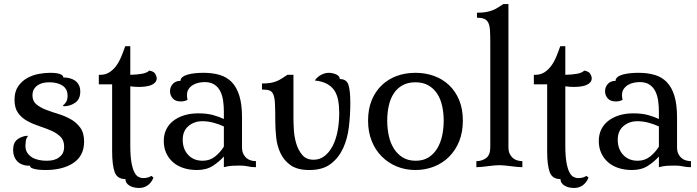

<svg xmlns="http://www.w3.org/2000/svg" viewBox="-20 -829 3458 952"><path d="M378 -375Q378 -337 352.5 -319.5Q327 -302 295 -302L292 -307Q299 -310 307 -322Q315 -334 315 -354Q315 -388 290 -404.5Q265 -421 224 -421Q214 -421 200 -419Q186 -417 173 -410Q160 -403 150.5 -390Q141 -377 141 -356Q141 -328 160 -312Q179 -296 207.5 -285Q236 -274 269 -264Q302 -254 330.5 -238Q359 -222 378 -196Q397 -170 397 -127Q397 -57 344.5 -21.5Q292 14 206 14Q200 14 187 13.5Q174 13 161.5 11Q149 9 139 5Q129 1 129 -7Q87 -7 66 -29Q45 -51 45 -85Q45 -122 66.5 -138Q88 -154 116 -156L118 -153Q110 -144 108 -129.5Q106 -115 106 -107Q106 -85 116 -70.5Q126 -56 141 -47.5Q156 -39 174.5 -35.5Q193 -32 211 -32Q215 -32 229.5 -33Q244 -34 259 -40.5Q274 -47 286 -61.5Q298 -76 298 -102Q298 -133 280 -151Q262 -169 234.5 -181Q207 -193 175 -203.5Q143 -214 115.5 -229Q88 -244 70 -268.5Q52 -293 52 -334Q52 -375 70 -401Q88 -427 115 -442Q142 -457 172.5 -462.5Q203 -468 228 -468Q260 -468 277 -462Q294 -456 294 -445Q309 -445 324 -441.5Q339 -438 351 -430Q363 -422 370.5 -408.5Q378 -395 378 -375Z M626 -109Q626 -57 631.5 -25Q637 7 646 24.5Q655 42 666.5 48Q678 54 690 54Q704 54 713.5 51Q723 48 731 43L741 52Q730 78 711.5 90.5Q693 103 670 103Q641 103 621.5 91Q602 79 602 59Q561 59 548.5 24Q536 -11 536 -79V-411H470V-458H476Q503 -458 522.5 -470.5Q542 -483 556.5 -503Q571 -523 581.5 -548.5Q592 -574 601 -600H626V-458Q662 -459 685.5 -463.5Q709 -468 720 -479Q743 -475 750 -462.5Q757 -450 757 -441Q757 -429 749.5 -420.5Q742 -412 729.5 -407Q717 -402 701 -400Q685 -398 669 -398Q647 -398 626 -401Z M1180 -99Q1180 -79 1186.5 -66Q1193 -53 1202.5 -45Q1212 -37 1224.5 -33.5Q1237 -30 1249 -30V0Q1226 0 1209.5 -4Q1193 -8 1170 -8Q1147 -8 1130 -7Q1113 -6 1090 0V-53Q1067 -27 1035 -6.5Q1003 14 957 14Q920 14 889.5 4Q859 -6 837.5 -25Q816 -44 804 -70.5Q792 -97 792 -130Q792 -162 804.5 -187.5Q817 -213 840 -230.5Q863 -248 894 -257.5Q925 -267 963 -267Q1006 -267 1036.5 -258.5Q1067 -250 1090 -239V-276Q1090 -302 1086.5 -328Q1083 -354 1073 -375Q1063 -396 1044 -409Q1025 -422 995 -422Q982 -422 966.5 -419Q951 -416 938 -408.5Q925 -401 916 -388.5Q907 -376 907 -357Q907 -347 910 -334Q895 -326 877 -326Q849 -326 836 -341.5Q823 -357 823 -377Q823 -397 836.5 -412.5Q850 -428 875 -428Q875 -439 885 -447Q895 -455 911.5 -459.5Q928 -464 948 -466Q968 -468 989 -468Q1034 -468 1069.5 -457.5Q1105 -447 1129.5 -421.5Q1154 -396 1167 -353.5Q1180 -311 1180 -246ZM985 -32Q1020 -32 1046 -52.5Q1072 -73 1090 -102V-202Q1067 -213 1039 -220.5Q1011 -228 983 -228Q943 -228 914.5 -204Q886 -180 886 -136Q886 -90 913 -61Q940 -32 985 -32Z M1514 14Q1455 14 1421.5 -9.5Q1388 -33 1371 -69Q1354 -105 1349.5 -147Q1345 -189 1345 -226Q1345 -281 1343.5 -312.5Q1342 -344 1335.5 -360Q1329 -376 1316 -380.5Q1303 -385 1279 -385V-415Q1304 -415 1321.5 -418Q1339 -421 1353 -427Q1367 -433 1379 -441Q1391 -449 1405 -458H1435V-247Q1435 -222 1437 -186Q1439 -150 1449 -117Q1459 -84 1479 -60.5Q1499 -37 1535 -37Q1566 -37 1590 -56Q1614 -75 1630 -106.5Q1646 -138 1654 -180Q1662 -222 1662 -269Q1662 -304 1656.5 -332.5Q1651 -361 1637.5 -381Q1624 -401 1600.5 -413.5Q1577 -426 1541 -430Q1552 -447 1571.5 -457.5Q1591 -468 1611 -468Q1619 -468 1628.5 -466Q1638 -464 1646 -460.5Q1654 -457 1659.5 -451Q1665 -445 1665 -437Q1698 -437 1707.5 -409Q1717 -381 1717 -318Q1717 -259 1710 -200Q1703 -141 1681 -93.5Q1659 -46 1619.5 -16Q1580 14 1514 14Z M2040 14Q1990 14 1947.5 -3.5Q1905 -21 1873 -53Q1841 -85 1823 -130Q1805 -175 1805 -231Q1805 -288 1823 -332Q1841 -376 1873 -406.5Q1905 -437 1947.5 -452.5Q1990 -468 2040 -468Q2089 -468 2132 -452.5Q2175 -437 2207 -406.5Q2239 -376 2257 -332Q2275 -288 2275 -231Q2275 -174 2257 -129Q2239 -84 2207 -52Q2175 -20 2132 -3Q2089 14 2040 14ZM2041 -32Q2078 -32 2104 -48Q2130 -64 2147 -91.5Q2164 -119 2172 -155Q2180 -191 2180 -231Q2180 -270 2172 -305Q2164 -340 2147 -365.5Q2130 -391 2103.5 -406Q2077 -421 2040 -421Q2003 -421 1976.5 -406.5Q1950 -392 1933 -366.5Q1916 -341 1908 -306Q1900 -271 1900 -231Q1900 -191 1908 -155Q1916 -119 1933.5 -91.5Q1951 -64 1977.5 -48Q2004 -32 2041 -32Z M2501 -99Q2501 -79 2507.5 -66Q2514 -53 2523.5 -45Q2533 -37 2545.5 -33.5Q2558 -30 2570 -30V0Q2558 0 2543.5 -1.5Q2529 -3 2513 -5Q2497 -7 2482.5 -8.5Q2468 -10 2456 -10Q2444 -10 2429.5 -8.5Q2415 -7 2399 -5Q2383 -3 2368.5 -1.5Q2354 0 2342 0V-30Q2369 -30 2390 -45Q2411 -60 2411 -99V-617Q2411 -654 2409.5 -678.5Q2408 -703 2401 -716.5Q2394 -730 2381 -735.5Q2368 -741 2345 -741V-766Q2370 -766 2388.5 -769Q2407 -772 2422 -778Q2437 -784 2449.5 -792Q2462 -800 2476 -809H2501Z M2783 -109Q2783 -57 2788.5 -25Q2794 7 2803 24.5Q2812 42 2823.5 48Q2835 54 2847 54Q2861 54 2870.5 51Q2880 48 2888 43L2898 52Q2887 78 2868.5 90.5Q2850 103 2827 103Q2798 103 2778.5 91Q2759 79 2759 59Q2718 59 2705.5 24Q2693 -11 2693 -79V-411H2627V-458H2633Q2660 -458 2679.5 -470.5Q2699 -483 2713.5 -503Q2728 -523 2738.5 -548.5Q2749 -574 2758 -600H2783V-458Q2819 -459 2842.5 -463.5Q2866 -468 2877 -479Q2900 -475 2907 -462.5Q2914 -450 2914 -441Q2914 -429 2906.5 -420.5Q2899 -412 2886.5 -407Q2874 -402 2858 -400Q2842 -398 2826 -398Q2804 -398 2783 -401Z M3337 -99Q3337 -79 3343.5 -66Q3350 -53 3359.5 -45Q3369 -37 3381.5 -33.5Q3394 -30 3406 -30V0Q3383 0 3366.5 -4Q3350 -8 3327 -8Q3304 -8 3287 -7Q3270 -6 3247 0V-53Q3224 -27 3192 -6.5Q3160 14 3114 14Q3077 14 3046.5 4Q3016 -6 2994.5 -25Q2973 -44 2961 -70.5Q2949 -97 2949 -130Q2949 -162 2961.5 -187.5Q2974 -213 2997 -230.5Q3020 -248 3051 -257.5Q3082 -267 3120 -267Q3163 -267 3193.5 -258.5Q3224 -250 3247 -239V-276Q3247 -302 3243.5 -328Q3240 -354 3230 -375Q3220 -396 3201 -409Q3182 -422 3152 -422Q3139 -422 3123.5 -419Q3108 -416 3095 -408.5Q3082 -401 3073 -388.5Q3064 -376 3064 -357Q3064 -347 3067 -334Q3052 -326 3034 -326Q3006 -326 2993 -341.5Q2980 -357 2980 -377Q2980 -397 2993.5 -412.5Q3007 -428 3032 -428Q3032 -439 3042 -447Q3052 -455 3068.5 -459.5Q3085 -464 3105 -466Q3125 -468 3146 -468Q3191 -468 3226.5 -457.5Q3262 -447 3286.5 -421.5Q3311 -396 3324 -353.5Q3337 -311 3337 -246ZM3142 -32Q3177 -32 3203 -52.5Q3229 -73 3247 -102V-202Q3224 -213 3196 -220.5Q3168 -228 3140 -228Q3100 -228 3071.5 -204Q3043 -180 3043 -136Q3043 -90 3070 -61Q3097 -32 3142 -32Z"/></svg>

Font: Milonga
Style: Regular
Weight: 400
Designer: Pablo Impallari, Brenda Gallo, Rodrigo Fuenzalida
Foundry: Pablo Impallari, Brenda Gallo, Rodrigo Fuenzalida
Version: Version 1.000; ttfautohint (v0.93) -l 8 -r 50 -G 200 -x 14 -